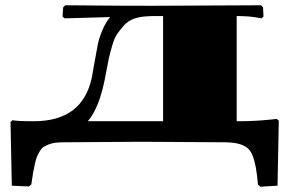

<svg xmlns="http://www.w3.org/2000/svg" viewBox="-20 -541 1100 730"><path d="M879.9 -80.1H888.2Q948.2 -80.1 1003.9 -85.9L1032.2 -88.9L1040 -82L1035.2 165L970.2 168.9L960.9 161.1Q957 119.6 952.6 95.2Q948.2 70.8 940.2 50.3Q932.1 29.8 918.7 20Q905.3 10.3 886 5.4Q866.7 0.5 836.9 0L520 -2L223.1 0Q204.6 0 190.7 1.7Q176.8 3.4 165.3 8.1Q153.8 12.7 146 17.6Q138.2 22.5 131.6 33.4Q125 44.4 120.8 54.2Q116.7 64 112.5 82.5Q108.4 101.1 105.7 116.9Q103 132.8 99.1 160.2L89.8 168L24.9 165L20 -77.1L27.8 -84Q49.3 -80.1 89.8 -80.1H108.9Q293.9 -80.1 329.1 -246.1Q333 -265.1 339.8 -306.2Q346.7 -347.2 351.6 -371.1Q356.4 -395 368.9 -425.3Q381.3 -455.6 398.9 -476.1L226.1 -471.2L217.8 -478L220.2 -513.2L228 -521Q291 -520.5 345.2 -520Q399.4 -519.5 442.1 -519.3Q484.9 -519 560.1 -519Q632.3 -519 972.2 -521L980 -513.2L981.9 -478L974.1 -471.2L958 -474.1Q926.8 -480 879.9 -480ZM600.1 -80.1V-480H560.1L539.1 -479Q510.7 -477.5 488.5 -469.5Q466.3 -461.4 450.4 -443.4Q434.6 -425.3 424.6 -410.6Q414.6 -396 405.8 -365Q397 -334 393.6 -318.1Q390.1 -302.2 383.3 -265.1Q379.9 -246.1 377.9 -236.8Q356.4 -130.4 314 -80.1Z"/></svg>

Font: Yokawerad
Style: Regular
Weight: 500
Designer: gluk
Foundry: gluk
Version: Version 0.79